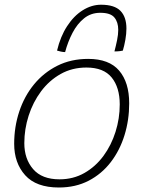

<svg xmlns="http://www.w3.org/2000/svg" viewBox="-20 -794 626 833"><path d="M235.5 19.5Q137 19.5 89.2 -33.8Q41.5 -87 41.5 -170Q41.5 -243.5 63.5 -310Q85.5 -376.5 127.5 -427.8Q169.5 -479 228.8 -508.8Q288 -538.5 362.5 -538.5Q453.5 -538.5 497 -487.5Q540.5 -436.5 540.5 -345.5Q540.5 -273 520.2 -207.5Q500 -142 460.8 -90.8Q421.5 -39.5 364.8 -10Q308 19.5 235.5 19.5ZM238 -16Q298 -16 346.2 -43.5Q394.5 -71 428.8 -117.5Q463 -164 481.2 -222Q499.5 -280 499.5 -341Q499.5 -414.5 464.5 -457.8Q429.5 -501 355 -501Q293 -501 243.2 -473Q193.5 -445 158.2 -397.8Q123 -350.5 104.2 -292Q85.5 -233.5 85.5 -173Q85.5 -104.5 123.8 -60.2Q162 -16 238 -16ZM227.5 -574.5Q242 -635.5 271 -680.2Q300 -725 338.5 -749.2Q377 -773.5 418.5 -773.5Q476.5 -773.5 502.5 -747Q528.5 -720.5 528.5 -670Q528.5 -647.5 524 -622Q519.5 -596.5 513 -574.5Q506 -573 500.2 -572.2Q494.5 -571.5 489 -571.2Q483.5 -571 476.5 -571Q483 -595.5 488 -620Q493 -644.5 493 -664.5Q493 -698 476.2 -718.2Q459.5 -738.5 415 -738.5Q374.5 -738.5 344.8 -714.5Q315 -690.5 294.8 -651.8Q274.5 -613 262.5 -568Q254 -568 244.2 -570.2Q234.5 -572.5 227.5 -574.5Z"/></svg>

Font: Grandstander Thin
Style: Italic
Weight: 100
Italic angle: -15°
Designer: Tyler Finck
Foundry: Etcetera Type Co
Version: Version 1.200